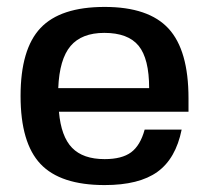

<svg xmlns="http://www.w3.org/2000/svg" viewBox="-20 -530 610 560"><path d="M529.8 -204.1H151.9Q158.2 -131.8 190.2 -98.9Q222.2 -65.9 285.2 -65.9Q335.4 -65.9 362.3 -85.7Q389.2 -105.5 401.9 -151.9H509.8Q492.7 -67.4 439.2 -28.8Q385.7 9.8 285.2 9.8Q156.2 9.8 98.1 -51.8Q40 -113.3 40 -250Q40 -386.7 98.1 -448.2Q156.2 -509.8 285.2 -509.8Q413.6 -509.8 471.7 -446.5Q529.8 -383.3 529.8 -243.2ZM284.2 -434.1Q218.3 -434.1 185.8 -395.8Q153.3 -357.4 149.9 -272.9H415Q415 -358.9 384.3 -396.5Q353.5 -434.1 284.2 -434.1Z"/></svg>

Font: Fivo Sans Modern Med
Style: Regular
Weight: 450
Designer: Alexander Slobzheninov
Foundry: Alexander Slobzheninov
Version: 1.0